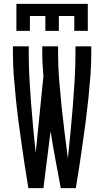

<svg xmlns="http://www.w3.org/2000/svg" viewBox="-20 -975 540 995"><path d="M127 0Q117 -58 108.5 -116Q100 -174 91.5 -232Q83 -290 75.5 -348Q68 -406 62 -464.5Q56 -523 51.5 -581.5Q47 -640 47 -698V-735H129V-698Q129 -634 132.5 -569.5Q136 -505 141 -440.5Q146 -376 152 -311.5Q158 -247 165 -183L205 -579Q203 -609 201 -638.5Q199 -668 199 -698V-735H281V-698Q281 -630 286.5 -561.5Q292 -493 299 -425Q306 -357 314.5 -289Q323 -221 332 -153V-155Q339 -223 345.5 -290.5Q352 -358 357.5 -426Q363 -494 367 -562Q371 -630 371 -698V-735H453V-698Q453 -640 448.5 -581.5Q444 -523 438 -464.5Q432 -406 424.5 -348Q417 -290 408.5 -232Q400 -174 391.5 -116Q383 -58 373 0H295Q281 -73 267.5 -146.5Q254 -220 242 -294L205 0ZM65 -815V-955H435V-815H365V-892H285V-815H215V-892H135V-815Z"/></svg>

Font: Iosevka Term Curly Medium
Style: Regular
Weight: 500
Designer: Belleve Invis
Foundry: Belleve Invis
Version: Version 32.3.0